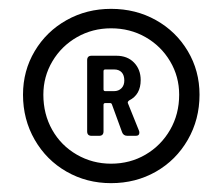

<svg xmlns="http://www.w3.org/2000/svg" viewBox="-20 -732 503 434"><path d="M431 -518Q431 -462 404.5 -416Q378 -370 332.5 -344Q287 -318 231 -318Q176 -318 130.5 -344Q85 -370 58.5 -416Q32 -462 32 -518Q32 -572 58.5 -616.5Q85 -661 130.5 -686.5Q176 -712 231 -712Q287 -712 332.5 -686.5Q378 -661 404.5 -616.5Q431 -572 431 -518ZM385 -518Q385 -559 364.5 -593.5Q344 -628 309 -648Q274 -668 231 -668Q189 -668 154 -648Q119 -628 98.5 -593.5Q78 -559 78 -518Q78 -474 98 -438.5Q118 -403 153.5 -382.5Q189 -362 231 -362Q274 -362 309 -382.5Q344 -403 364.5 -438.5Q385 -474 385 -518ZM272 -505Q268 -502 269 -499L294 -437Q295 -435 295 -432Q295 -425 287 -425H268Q259 -425 256 -433L233 -496Q232 -499 229 -499H218Q214 -499 214 -495V-435Q214 -425 204 -425H187Q177 -425 177 -435V-596Q177 -606 187 -606H243Q268 -606 283 -590.5Q298 -575 298 -551Q298 -518 272 -505ZM214 -571V-530Q214 -526 218 -526H238Q248 -526 254.5 -532.5Q261 -539 261 -550Q261 -562 255 -568.5Q249 -575 238 -575H218Q214 -575 214 -571Z"/></svg>

Font: Barlow Semi Condensed Medium
Style: Regular
Weight: 500
Width: 4
Designer: Jeremy Tribby
Foundry: Tribby Type
Version: Version 1.422; ttfautohint (v1.8)